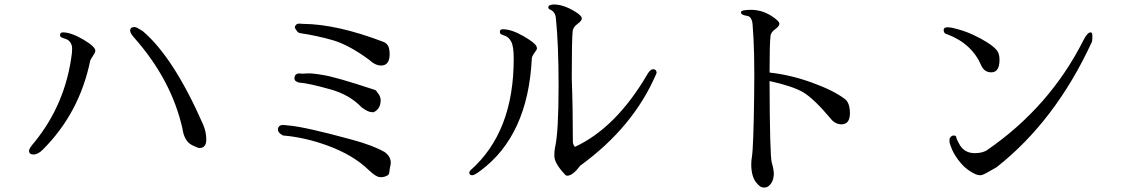

<svg xmlns="http://www.w3.org/2000/svg" viewBox="-20 -785 5040 860"><path d="M904 -160Q904 -195 889 -229Q757 -529 619 -646Q591 -664 583 -664Q563 -664 563 -648Q563 -636 582 -615Q748 -427 797 -210Q805 -153 840 -135L860 -126Q869 -122 873 -122Q904 -122 904 -160ZM249 -628Q248 -620 259 -616L278 -609Q287 -606 295 -595Q303 -583 303 -569Q303 -554 302 -546Q274 -320 135 -149Q110 -120 110 -110Q110 -93 130 -93Q150 -93 172 -115Q336 -279 384 -513Q385 -518 396 -534Q407 -550 407 -558Q407 -576 353 -608Q298 -640 262 -640Q249 -640 249 -628Z M1725 -551Q1724 -556 1724 -560Q1721 -589 1696 -598Q1488 -677 1338 -678L1325 -679Q1324 -679 1316 -679Q1310 -678 1306 -674Q1300 -667 1301 -661Q1302 -656 1308 -649Q1313 -640 1322 -637Q1402 -625 1474 -604Q1546 -582 1635 -516Q1665 -488 1694 -492Q1728 -497 1725 -551ZM1299 -436Q1297 -421 1320 -415H1321Q1363 -412 1459 -385Q1546 -361 1600 -304Q1623 -287 1637 -284Q1652 -281 1655 -283Q1686 -299 1685 -338Q1684 -356 1670 -371Q1665 -381 1657 -383Q1479 -442 1421 -450Q1373 -458 1354 -456L1334 -455L1323 -456H1317Q1301 -454 1299 -438ZM1225 -206Q1224 -190 1248 -178H1249Q1345 -170 1447 -133Q1564 -90 1633 -22Q1664 7 1680 8Q1696 10 1709 4Q1722 -1 1723 -9Q1724 -14 1725 -22L1726 -30L1727 -36Q1740 -77 1703 -104Q1650 -134 1558 -159Q1346 -217 1272 -223L1252 -225Q1237 -226 1231 -220Q1225 -213 1225 -209Z M2880 -453Q2740 -213 2555 -127Q2546 -139 2546 -149Q2546 -300 2541 -434Q2541 -606 2545 -645Q2547 -664 2567 -678Q2586 -692 2586 -702Q2586 -715 2556 -733Q2504 -765 2460 -765Q2436 -764 2436 -752Q2436 -745 2446 -741Q2467 -732 2470 -703Q2482 -585 2482 -402V-401Q2482 -192 2466 -124Q2463 -111 2463 -88Q2462 -55 2510 -4Q2514 2 2522 2Q2546 1 2579 -43Q2816 -215 2918 -451Q2921 -456 2921 -460Q2920 -475 2905 -475Q2893 -475 2880 -453ZM2133 -21Q2345 -179 2362 -522Q2363 -533 2371 -544Q2379 -555 2382 -560Q2385 -564 2385 -568Q2385 -572 2383 -577Q2378 -592 2325 -623Q2271 -654 2232 -654Q2219 -654 2219 -642Q2219 -639 2221 -635Q2222 -631 2241 -625Q2259 -619 2270 -598Q2281 -577 2281 -524Q2282 -193 2086 -21Q2082 -16 2082 -12Q2082 0 2096 0Q2105 0 2133 -21Z M3326 -714Q3348 -711 3351 -675Q3361 -557 3358 -358Q3355 -127 3348 -83Q3345 -67 3345 -49Q3345 9 3371 37Q3386 55 3400 55Q3413 56 3422 49Q3446 30 3446 -8Q3446 -25 3437 -56Q3428 -87 3427 -422Q3528 -400 3577 -372Q3626 -343 3703 -251Q3721 -229 3749 -228Q3786 -228 3787 -276Q3787 -324 3765 -341Q3714 -380 3617 -415Q3520 -450 3427 -460Q3427 -584 3431 -622Q3432 -640 3452 -654Q3471 -668 3471 -678Q3471 -692 3430 -717Q3389 -741 3344 -741Q3299 -741 3299 -730Q3298 -718 3326 -714Z M4865 -640Q4851 -640 4834 -607Q4683 -306 4399 -111Q4378 -99 4346 -99Q4297 -99 4275 -143Q4263 -165 4263 -172Q4262 -178 4251 -178Q4240 -178 4233 -163V-153Q4232 -145 4244 -116Q4257 -86 4284 -54Q4311 -22 4351 -4Q4362 0 4372 0Q4382 0 4414 -19L4444 -36Q4708 -244 4871 -598Q4873 -604 4873 -623Q4873 -641 4865 -640ZM4457 -517Q4457 -546 4444 -561Q4416 -593 4337 -630Q4296 -649 4243 -661L4225 -663Q4206 -663 4207 -649Q4207 -634 4224 -631Q4334 -589 4376 -490Q4390 -461 4420 -461Q4457 -461 4457 -517Z"/></svg>

Font: Sawarabi Mincho
Style: Regular
Weight: 400
Version: Version 1.082; ttfautohint (v1.8.4.7-5d5b)